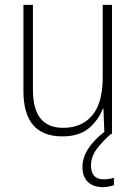

<svg xmlns="http://www.w3.org/2000/svg" viewBox="-20 -549 562 787"><path d="M439 -529V0H408L404 -103H401Q385 -59 345.5 -24.5Q306 10 235 10Q76 10 76 -176V-529H115V-182Q115 -101 146.5 -63Q178 -25 239 -25Q315 -25 358 -76Q401 -127 401 -232V-529ZM353 129Q353 186 405 186Q418 186 429.5 184Q441 182 447 180V210Q439 213 427 215.5Q415 218 401 218Q363 218 340.5 197Q318 176 318 135Q318 97 342 60Q366 23 411 -11L435 0Q399 31 376 62.5Q353 94 353 129Z"/></svg>

Font: Noto Sans Khmer SemiCondensed ExtraLight
Style: Regular
Weight: 200
Width: 4
Designer: Danh Hong and the Monotype Design Team
Foundry: Monotype Imaging Inc.
Version: Version 2.004; ttfautohint (v1.8.4.7-5d5b)